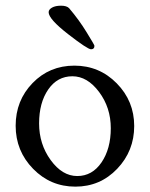

<svg xmlns="http://www.w3.org/2000/svg" viewBox="-20 -662 538 688"><path d="M96.7 -364.3Q157.2 -426.8 246.6 -426.8Q335.9 -426.8 398.4 -363.3Q460.9 -299.8 460.9 -210.4Q460.9 -121.1 399.9 -57.1Q338.9 6.8 250 6.8Q161.1 6.8 98.6 -57.1Q36.1 -121.1 36.1 -211.4Q36.1 -301.8 96.7 -364.3ZM335 -332.5Q293 -388.7 239.3 -388.7Q185.5 -388.7 152.8 -341.3Q120.1 -293.9 120.1 -219.7Q120.1 -145.5 161.6 -88.4Q203.1 -31.2 256.8 -31.2Q310.5 -31.2 343.8 -80.1Q377 -128.9 377 -202.6Q377 -276.4 335 -332.5ZM154.3 -618.2Q154.3 -627.9 166.5 -634.8Q178.7 -641.6 198.7 -641.6Q218.8 -641.6 227.5 -632.8Q263.7 -590.3 291 -545.4Q318.4 -501 318.4 -498Q318.4 -485.4 306.2 -485.4Q293.9 -485.4 224.1 -539.6Q154.3 -593.8 154.3 -618.2Z"/></svg>

Font: CrimsonText-Roman
Style: Roman
Weight: 400
Version: Version 0.13